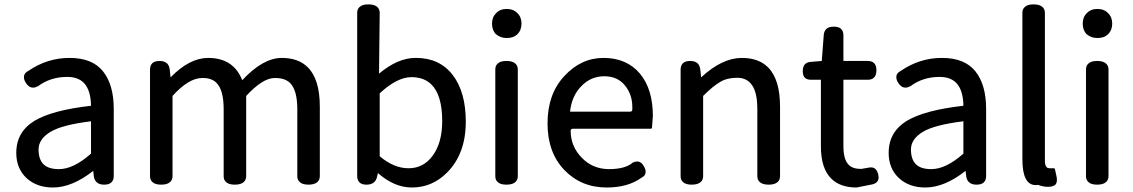

<svg xmlns="http://www.w3.org/2000/svg" viewBox="-20 -791 5061 858"><path d="M98.6 4.9Q52.7 -38.1 52.7 -107.9Q52.7 -177.7 97.7 -222.7Q113.3 -238.3 133.8 -251Q213.9 -298.8 386.7 -318.4Q385.7 -388.7 354.5 -420.9Q328.1 -447.3 280.3 -447.3Q205.1 -447.3 149.4 -405.3Q149.4 -405.3 148.4 -405.3Q137.7 -399.4 127.9 -399.4Q108.4 -399.4 94.7 -421.9Q86.9 -434.6 86.9 -446.3Q86.9 -464.8 107.4 -474.6Q191.4 -532.2 291 -532.2Q392.6 -532.2 440.4 -472.2Q488.3 -412.1 488.3 -304.7V-3.9Q488.3 13.7 478 23.9Q467.8 34.2 445.3 34.2Q422.9 34.2 411.1 22.5Q401.4 12.7 399.4 -2.9L396.5 -27.3Q301.8 46.9 216.8 46.9Q144.5 46.9 98.6 4.9ZM152.3 -123Q152.3 -79.1 174.3 -57.1Q196.3 -35.2 243.2 -35.2Q308.6 -35.2 386.7 -104.5V-249Q258.8 -233.4 206.1 -202.1Q152.3 -169.9 152.3 -123Z M883.8 -442.4Q823.2 -442.4 751 -362.3V-3.9Q751 11.7 741.2 21.5Q728.5 34.2 700.2 34.2Q671.9 34.2 660.2 21.5Q650.4 12.7 650.4 -3.9V-480.5Q650.4 -498 660.6 -508.3Q670.9 -518.6 693.4 -518.6Q715.8 -518.6 727.5 -506.8Q736.3 -497.1 738.3 -481.4L742.2 -445.3Q827.1 -532.2 910.2 -532.2Q1023.4 -532.2 1062.5 -432.6Q1155.3 -532.2 1239.3 -532.2Q1313.5 -532.2 1355.5 -490.2Q1409.2 -436.5 1409.2 -314.5V-3.9Q1409.2 11.7 1399.4 21.5Q1386.7 34.2 1358.4 34.2Q1330.1 34.2 1318.4 21.5Q1308.6 12.7 1308.6 -3.9V-302.7Q1308.6 -387.7 1276.4 -419.9Q1253.9 -442.4 1210 -442.4Q1209 -442.4 1207 -442.4Q1154.3 -442.4 1080.1 -362.3V-3.9Q1080.1 11.7 1070.3 21.5Q1057.6 34.2 1029.3 34.2Q1001 34.2 989.3 21.5Q979.5 12.7 979.5 -3.9V-302.7Q979.5 -388.7 947.3 -420.9Q925.8 -442.4 886.7 -442.4Q884.8 -442.4 883.8 -442.4Z M1836.9 -532.2Q1837.9 -532.2 1838.9 -532.2Q1944.3 -532.2 2002.9 -456.1Q2061.5 -379.9 2061.5 -247.1Q2061.5 -103.5 1977.5 -19.5Q1911.1 46.9 1820.3 46.9Q1742.2 46.9 1668.9 -17.6L1665 -2Q1658.2 34.2 1617.2 34.2Q1596.7 34.2 1586.4 23.9Q1576.2 13.7 1576.2 -3.9V-733.4Q1576.2 -750 1585.9 -758.8Q1597.7 -771.5 1626 -771.5Q1654.3 -771.5 1667 -758.8Q1676.8 -749 1676.8 -733.4L1673.8 -461.9Q1757.8 -532.2 1836.9 -532.2ZM1956.1 -250Q1956.1 -365.2 1908.2 -413.1Q1875 -446.3 1818.4 -446.3Q1754.9 -446.3 1676.8 -374V-92.8Q1740.2 -39.1 1805.7 -39.1Q1872.1 -39.1 1913.1 -94.7Q1956.1 -152.3 1956.1 -250Z M2284.2 21.5Q2271.5 34.2 2243.2 34.2Q2214.8 34.2 2203.1 21.5Q2193.4 12.7 2193.4 -3.9V-480.5Q2193.4 -497.1 2203.1 -505.9Q2214.8 -518.6 2243.2 -518.6Q2271.5 -518.6 2284.2 -505.9Q2293.9 -496.1 2293.9 -480.5V-3.9Q2293.9 11.7 2284.2 21.5ZM2197.3 -637.7Q2197.3 -637.7 2196.3 -637.7Q2178.7 -656.2 2178.7 -685.5Q2178.7 -714.8 2197.3 -732.4Q2214.8 -751 2244.1 -751Q2274.4 -751 2292 -732.4Q2310.5 -714.8 2310.5 -685.5Q2310.5 -656.2 2292 -637.7Q2274.4 -621.1 2245.1 -621.1Q2215.8 -621.1 2197.3 -637.7Z M2501 -450.2Q2576.2 -532.2 2676.8 -532.2Q2780.3 -532.2 2839.8 -461.9Q2897.5 -392.6 2897.5 -272.5Q2897.5 -272.5 2893.6 -220.7Q2893.6 -218.8 2892.1 -217.3Q2890.6 -215.8 2888.7 -215.8H2542Q2535.2 -215.8 2532.7 -213.4Q2530.3 -210.9 2530.3 -208Q2530.3 -205.1 2530.3 -204.1Q2530.3 -203.1 2530.3 -203.1Q2531.2 -135.7 2580.1 -85.9Q2627.9 -36.1 2700.2 -35.2Q2773.4 -35.2 2806.6 -63.5Q2806.6 -63.5 2807.6 -64.5Q2818.4 -69.3 2827.1 -69.3Q2846.7 -69.3 2858.4 -45.9Q2865.2 -34.2 2865.2 -23.4Q2865.2 -12.7 2857.4 -3.9Q2851.6 0 2845.7 3.9Q2785.2 46.9 2691.4 46.9Q2577.1 46.9 2502 -31.2Q2426.8 -109.4 2426.8 -239.7Q2426.8 -370.1 2501 -450.2ZM2805.7 -305.7V-312.5Q2805.7 -368.2 2773.4 -408.2Q2740.2 -450.2 2680.7 -450.2Q2620.1 -450.2 2578.1 -406.2Q2535.2 -363.3 2527.3 -292H2793.9Q2800.8 -292 2803.2 -294.4Q2805.7 -296.9 2805.7 -302.7Z M3112.3 21.5Q3099.6 34.2 3071.3 34.2Q3043 34.2 3031.2 21.5Q3021.5 12.7 3021.5 -3.9V-480.5Q3021.5 -498 3031.7 -508.3Q3042 -518.6 3064.5 -518.6Q3086.9 -518.6 3098.6 -506.8Q3107.4 -497.1 3109.4 -480.5L3113.3 -445.3Q3207 -532.2 3294.9 -532.2Q3370.1 -532.2 3412.1 -490.2Q3465.8 -436.5 3465.8 -314.5V-3.9Q3465.8 11.7 3456.1 21.5Q3443.4 34.2 3415 34.2Q3386.7 34.2 3374 21.5Q3364.3 11.7 3364.3 -3.9V-302.7Q3364.3 -377 3340.8 -410.2Q3318.4 -443.4 3274.4 -443.4Q3228.5 -443.4 3198.2 -424.8Q3166 -406.2 3122.1 -362.3V-3.9Q3122.1 11.7 3112.3 21.5Z M3648.4 -136.7Q3648.4 -137.7 3648.4 -138.7V-434.6H3604.5Q3585.9 -434.6 3576.7 -443.8Q3567.4 -453.1 3567.4 -471.7Q3567.4 -494.1 3577.1 -503.9Q3586.9 -513.7 3604.5 -514.6L3652.3 -518.6L3661.1 -633.8Q3662.1 -651.4 3672.9 -661.6Q3683.6 -671.9 3706.1 -671.9Q3728.5 -671.9 3738.8 -661.6Q3749 -651.4 3749 -633.8V-518.6H3858.4Q3876 -518.6 3886.2 -508.8Q3896.5 -499 3896.5 -477.5Q3896.5 -455.1 3886.2 -444.8Q3876 -434.6 3858.4 -434.6H3749V-136.7Q3749 -78.1 3772.5 -54.7Q3790 -36.1 3828.1 -36.1L3857.4 -41Q3865.2 -43 3872.1 -43Q3884.8 -43 3892.6 -35.2Q3900.4 -27.3 3904.3 -12.7Q3906.2 -4.9 3906.2 2Q3906.2 14.6 3898.4 22.5Q3890.6 30.3 3877 33.2L3807.6 46.9Q3734.4 46.9 3694.3 6.8Q3648.4 -39.1 3648.4 -136.7Z M3997.1 4.9Q3951.2 -38.1 3951.2 -107.9Q3951.2 -177.7 3996.1 -222.7Q4011.7 -238.3 4032.2 -251Q4112.3 -298.8 4285.2 -318.4Q4284.2 -388.7 4252.9 -420.9Q4226.6 -447.3 4178.7 -447.3Q4103.5 -447.3 4047.9 -405.3Q4047.9 -405.3 4046.9 -405.3Q4036.1 -399.4 4026.4 -399.4Q4006.8 -399.4 3993.2 -421.9Q3985.4 -434.6 3985.4 -446.3Q3985.4 -464.8 4005.9 -474.6Q4089.8 -532.2 4189.5 -532.2Q4291 -532.2 4338.9 -472.2Q4386.7 -412.1 4386.7 -304.7V-3.9Q4386.7 13.7 4376.5 23.9Q4366.2 34.2 4343.8 34.2Q4321.3 34.2 4309.6 22.5Q4299.8 12.7 4297.9 -2.9L4294.9 -27.3Q4200.2 46.9 4115.2 46.9Q4043 46.9 3997.1 4.9ZM4050.8 -123Q4050.8 -79.1 4072.8 -57.1Q4094.7 -35.2 4141.6 -35.2Q4207 -35.2 4285.2 -104.5V-249Q4157.2 -233.4 4104.5 -202.1Q4050.8 -169.9 4050.8 -123Z M4608.4 36.1Q4548.8 36.1 4548.8 -79.1V-733.4Q4548.8 -750 4558.6 -758.8Q4570.3 -771.5 4598.6 -771.5Q4627 -771.5 4639.6 -758.8Q4649.4 -749 4649.4 -733.4V-72.3Q4649.4 -51.8 4657.2 -43.9Q4662.1 -39.1 4669.9 -39.1Q4669.9 -39.1 4670.9 -39.1H4689.5Q4693.4 -39.1 4694.3 -35.2L4702.1 1Q4703.1 6.8 4703.1 12.7Q4703.1 26.4 4696.3 34.2Q4685.5 43.9 4663.6 43.9Q4641.6 43.9 4619.1 35.2Q4614.3 36.1 4608.4 36.1Z M4923.8 21.5Q4911.1 34.2 4882.8 34.2Q4854.5 34.2 4842.8 21.5Q4833 12.7 4833 -3.9V-480.5Q4833 -497.1 4842.8 -505.9Q4854.5 -518.6 4882.8 -518.6Q4911.1 -518.6 4923.8 -505.9Q4933.6 -496.1 4933.6 -480.5V-3.9Q4933.6 11.7 4923.8 21.5ZM4836.9 -637.7Q4836.9 -637.7 4835.9 -637.7Q4818.4 -656.2 4818.4 -685.5Q4818.4 -714.8 4836.9 -732.4Q4854.5 -751 4883.8 -751Q4914.1 -751 4931.6 -732.4Q4950.2 -714.8 4950.2 -685.5Q4950.2 -656.2 4931.6 -637.7Q4914.1 -621.1 4884.8 -621.1Q4855.5 -621.1 4836.9 -637.7Z"/></svg>

Font: TaiwanPearl
Style: Regular
Weight: 400
Version: Version 2.102